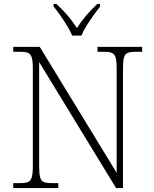

<svg xmlns="http://www.w3.org/2000/svg" viewBox="-20 -951 778 971"><path d="M47 0V-25H84Q109 -25 122 -30.5Q135 -36 140.5 -54.5Q146 -73 146 -109V-606Q146 -643 140.5 -660.5Q135 -678 121.5 -683.5Q108 -689 84 -689H47V-714H181L570 -77V-606Q570 -643 564.5 -660.5Q559 -678 545.5 -683.5Q532 -689 508 -689H473V-714H699V-689H664Q639 -689 625.5 -683.5Q612 -678 607 -660Q602 -642 602 -605V0H567L178 -637V-109Q178 -73 183 -54.5Q188 -36 201.5 -30.5Q215 -25 240 -25H275V0ZM345 -771Q336 -794 319.5 -820.5Q303 -847 285 -873Q267 -899 251 -918V-931H265Q289 -909 306.5 -890Q324 -871 339 -851.5Q354 -832 369 -809Q384 -832 399 -851.5Q414 -871 431.5 -890Q449 -909 472 -931H486V-918Q471 -899 452.5 -873Q434 -847 417.5 -820.5Q401 -794 392 -771Z"/></svg>

Font: Noto Serif Khmer ExtraLight
Style: Regular
Weight: 250
Version: Version 2.003